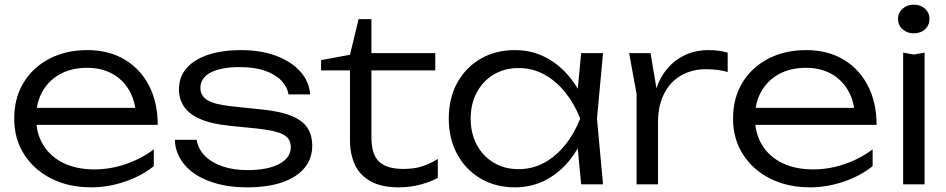

<svg xmlns="http://www.w3.org/2000/svg" viewBox="-20 -791 4062 824"><path d="M372 13Q275 13 200.5 -24.5Q126 -62 83.5 -128.5Q41 -195 41 -282Q41 -370 81 -436Q121 -502 192 -539Q263 -576 355 -576Q446 -576 514 -536Q582 -496 619.5 -423.5Q657 -351 657 -255H111V-328H618L564 -295Q561 -358 534 -404Q507 -450 461 -475Q415 -500 354 -500Q288 -500 239 -473.5Q190 -447 162.5 -399Q135 -351 135 -286Q135 -218 166 -168Q197 -118 253 -91Q309 -64 385 -64Q454 -64 520.5 -87Q587 -110 640 -150V-78Q588 -36 516 -11.5Q444 13 372 13Z M1320 -165Q1320 -111 1287.5 -71Q1255 -31 1192.5 -9Q1130 13 1041 13Q950 13 880.5 -12.5Q811 -38 772 -84Q733 -130 730 -191H824Q830 -152 859 -122.5Q888 -93 935 -77Q982 -61 1042 -61Q1129 -61 1178.5 -87.5Q1228 -114 1228 -160Q1228 -196 1196 -213.5Q1164 -231 1077 -240L968 -251Q887 -259 838.5 -280.5Q790 -302 769 -334.5Q748 -367 748 -407Q748 -462 781.5 -499.5Q815 -537 875 -556.5Q935 -576 1014 -576Q1098 -576 1163.5 -552Q1229 -528 1268 -485Q1307 -442 1311 -386H1218Q1213 -418 1188 -444.5Q1163 -471 1118.5 -487Q1074 -503 1009 -503Q929 -503 884.5 -480Q840 -457 840 -413Q840 -381 869 -362Q898 -343 972 -335L1096 -322Q1181 -314 1230 -294Q1279 -274 1299.5 -242Q1320 -210 1320 -165Z M1358 -489V-533L1482 -556L1519 -709H1574V-563H1848V-489H1574V-203Q1574 -127 1607.5 -96.5Q1641 -66 1711 -66Q1757 -66 1791.5 -77Q1826 -88 1859 -109V-28Q1835 -13 1788.5 0Q1742 13 1692 13Q1616 13 1569.5 -13.5Q1523 -40 1502.5 -85.5Q1482 -131 1482 -189V-489Z M2474 0 2454 -213 2479 -282 2454 -350 2474 -563H2568L2542 -282L2568 0ZM2510 -282Q2488 -194 2442.5 -127.5Q2397 -61 2332.5 -24Q2268 13 2190 13Q2107 13 2043 -24.5Q1979 -62 1942.5 -128.5Q1906 -195 1906 -282Q1906 -370 1942.5 -436Q1979 -502 2043 -539Q2107 -576 2190 -576Q2268 -576 2332.5 -539Q2397 -502 2443 -436Q2489 -370 2510 -282ZM2000 -282Q2000 -218 2026.5 -169Q2053 -120 2099.5 -92.5Q2146 -65 2205 -65Q2265 -65 2315.5 -92.5Q2366 -120 2405.5 -169Q2445 -218 2470 -282Q2445 -346 2405.5 -395Q2366 -444 2315.5 -471.5Q2265 -499 2205 -499Q2146 -499 2099.5 -471.5Q2053 -444 2026.5 -395Q2000 -346 2000 -282Z M2680 -563H2772L2804 -371V0H2712V-388ZM3103 -565V-482Q3084 -488 3058.5 -491Q3033 -494 3010 -494Q2950 -494 2903 -467Q2856 -440 2830 -388.5Q2804 -337 2804 -267L2778 -303Q2780 -362 2797 -412Q2814 -462 2845.5 -498.5Q2877 -535 2921.5 -555.5Q2966 -576 3022 -576Q3043 -576 3065.5 -573Q3088 -570 3103 -565Z M3457 13Q3360 13 3285.5 -24.5Q3211 -62 3168.5 -128.5Q3126 -195 3126 -282Q3126 -370 3166 -436Q3206 -502 3277 -539Q3348 -576 3440 -576Q3531 -576 3599 -536Q3667 -496 3704.5 -423.5Q3742 -351 3742 -255H3196V-328H3703L3649 -295Q3646 -358 3619 -404Q3592 -450 3546 -475Q3500 -500 3439 -500Q3373 -500 3324 -473.5Q3275 -447 3247.5 -399Q3220 -351 3220 -286Q3220 -218 3251 -168Q3282 -118 3338 -91Q3394 -64 3470 -64Q3539 -64 3605.5 -87Q3672 -110 3725 -150V-78Q3673 -36 3601 -11.5Q3529 13 3457 13Z M3856 -565 3902 -557 3948 -565V0H3856ZM3901 -648Q3873 -648 3853.5 -665.5Q3834 -683 3834 -710Q3834 -736 3853.5 -753.5Q3873 -771 3901 -771Q3931 -771 3950 -753.5Q3969 -736 3969 -710Q3969 -683 3950 -665.5Q3931 -648 3901 -648Z"/></svg>

Font: Unbounded Light
Style: Regular
Weight: 300
Designer: Luke Prowse, Jean-Baptiste Morizot, Fátima Lázaro, Florian Runge
Foundry: NaN
Version: Version 1.700